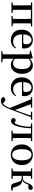

<svg xmlns="http://www.w3.org/2000/svg" viewBox="1993 -2576 854 4881"><g transform="rotate(90 2420.5 -136.0)"><path d="M113 0Q115 -25 115.5 -66.5Q116 -108 116.5 -153Q117 -198 117 -232V-296Q117 -330 116.5 -374.5Q116 -419 115.5 -461Q115 -503 113 -527H233Q232 -503 231.5 -461Q231 -419 230.5 -374.5Q230 -330 230 -296V-232Q230 -198 230.5 -153Q231 -108 231.5 -66.5Q232 -25 233 0ZM459 0Q460 -25 460.5 -66.5Q461 -108 461.5 -153Q462 -198 462 -232V-296Q462 -330 461.5 -374.5Q461 -419 460.5 -461Q460 -503 459 -527H577Q576 -503 575.5 -461Q575 -419 574.5 -374.5Q574 -330 574 -296V-232Q574 -198 574.5 -153Q575 -108 575.5 -66.5Q576 -25 577 0ZM40 0V-29L149 -40H198L306 -29V0ZM385 0V-29L494 -40H544L651 -29V0ZM40 -499V-527H173V-488H149ZM518 -488V-527H651V-499L544 -488ZM173 -494V-527H518V-494Z M1003 16Q925 16 864.5 -16Q804 -48 769.5 -110.5Q735 -173 735 -264Q735 -351 771.5 -413.5Q808 -476 867.5 -509.5Q927 -543 995 -543Q1065 -543 1114 -514.5Q1163 -486 1188 -437.5Q1213 -389 1213 -328Q1213 -292 1207 -267H785V-300H1056Q1085 -300 1095.5 -316Q1106 -332 1106 -369Q1106 -434 1075.5 -472Q1045 -510 991 -510Q953 -510 922 -484Q891 -458 872.5 -406Q854 -354 854 -277Q854 -195 877.5 -143Q901 -91 943 -66.5Q985 -42 1038 -42Q1091 -42 1129 -61.5Q1167 -81 1195 -117L1212 -103Q1180 -47 1127 -15.5Q1074 16 1003 16Z M1281 259V231L1391 221H1453L1564 231V259ZM1359 259Q1360 221 1360.5 179Q1361 137 1361.5 95.5Q1362 54 1362 19V-299Q1362 -350 1361.5 -387.5Q1361 -425 1359 -461L1276 -467V-492L1453 -541L1466 -532L1473 -450L1475 -444V-77L1473 -65V19Q1473 53 1473.5 94.5Q1474 136 1474.5 178.5Q1475 221 1476 259ZM1626 16Q1579 16 1535.5 -6Q1492 -28 1455 -80H1442L1459 -101Q1491 -66 1521 -53.5Q1551 -41 1589 -41Q1631 -41 1664 -62.5Q1697 -84 1716.5 -134Q1736 -184 1736 -266Q1736 -383 1697 -435.5Q1658 -488 1594 -488Q1560 -488 1527 -473Q1494 -458 1453 -411L1440 -432H1450Q1488 -491 1538.5 -517Q1589 -543 1644 -543Q1705 -543 1753 -510Q1801 -477 1829 -415.5Q1857 -354 1857 -268Q1857 -180 1826.5 -116.5Q1796 -53 1744 -18.5Q1692 16 1626 16Z M2215 16Q2137 16 2076.5 -16Q2016 -48 1981.5 -110.5Q1947 -173 1947 -264Q1947 -351 1983.5 -413.5Q2020 -476 2079.5 -509.5Q2139 -543 2207 -543Q2277 -543 2326 -514.5Q2375 -486 2400 -437.5Q2425 -389 2425 -328Q2425 -292 2419 -267H1997V-300H2268Q2297 -300 2307.5 -316Q2318 -332 2318 -369Q2318 -434 2287.5 -472Q2257 -510 2203 -510Q2165 -510 2134 -484Q2103 -458 2084.5 -406Q2066 -354 2066 -277Q2066 -195 2089.5 -143Q2113 -91 2155 -66.5Q2197 -42 2250 -42Q2303 -42 2341 -61.5Q2379 -81 2407 -117L2424 -103Q2392 -47 2339 -15.5Q2286 16 2215 16Z M2546 271Q2509 271 2479.5 254Q2450 237 2448 208Q2452 182 2472 170Q2492 158 2516 158Q2540 158 2559.5 170.5Q2579 183 2597 202L2626 235L2593 254L2573 237Q2622 220 2657.5 173.5Q2693 127 2723 51L2752 -21L2759 -40L2847 -283L2930 -527H2970L2756 44Q2725 127 2692 177Q2659 227 2623 249Q2587 271 2546 271ZM2735 63 2493 -527H2616L2780 -81L2786 -69ZM2448 -499V-527H2717V-499L2615 -488H2548ZM2820 -499V-527H3023V-499L2942 -489H2925Z M3053 11Q3021 11 3001 -9Q2981 -29 2981 -66Q2990 -86 3005.5 -95.5Q3021 -105 3042 -105Q3061 -105 3078 -94Q3095 -83 3113 -62V-50H3087V-62Q3109 -78 3124 -99.5Q3139 -121 3152 -158Q3178 -232 3190.5 -324Q3203 -416 3205 -527H3242Q3240 -414 3227 -318.5Q3214 -223 3190 -148Q3173 -88 3152 -53Q3131 -18 3106.5 -3.5Q3082 11 3053 11ZM3118 -499V-527H3222V-488H3214ZM3223 -497V-527H3413V-497ZM3301 0V-29L3409 -40H3459L3566 -29V0ZM3374 0Q3375 -25 3375.5 -66.5Q3376 -108 3376.5 -153Q3377 -198 3377 -232V-296Q3377 -330 3376.5 -374.5Q3376 -419 3375.5 -461Q3375 -503 3374 -527H3493Q3492 -503 3491 -461Q3490 -419 3489.5 -374.5Q3489 -330 3489 -296V-232Q3489 -198 3489.5 -153Q3490 -108 3491 -66.5Q3492 -25 3493 0ZM3433 -488V-527H3566V-499L3459 -488Z M3914 16Q3841 16 3781.5 -17Q3722 -50 3687 -113Q3652 -176 3652 -265Q3652 -354 3688.5 -416Q3725 -478 3785 -510.5Q3845 -543 3914 -543Q3984 -543 4044 -511Q4104 -479 4140.5 -417Q4177 -355 4177 -265Q4177 -175 4142 -112.5Q4107 -50 4047.5 -17Q3988 16 3914 16ZM3914 -17Q3981 -17 4018.5 -79.5Q4056 -142 4056 -263Q4056 -385 4018.5 -447.5Q3981 -510 3914 -510Q3848 -510 3810.5 -447.5Q3773 -385 3773 -263Q3773 -142 3810.5 -79.5Q3848 -17 3914 -17Z M4261 0V-29L4370 -40H4419L4527 -29V0ZM4261 -499V-527H4527V-499L4419 -488H4370ZM4334 0Q4336 -25 4336.5 -66.5Q4337 -108 4337.5 -153Q4338 -198 4338 -232V-296Q4338 -330 4337.5 -374.5Q4337 -419 4336.5 -461Q4336 -503 4334 -527H4454Q4453 -503 4452.5 -460.5Q4452 -418 4451.5 -371Q4451 -324 4451 -285V-265Q4451 -214 4451.5 -162.5Q4452 -111 4452.5 -68Q4453 -25 4454 0ZM4641 -57 4603 -178Q4593 -211 4580 -229Q4567 -247 4546.5 -253.5Q4526 -260 4493 -260H4394V-289H4493Q4522 -289 4546 -296.5Q4570 -304 4590.5 -327Q4611 -350 4627 -397Q4654 -472 4683 -504.5Q4712 -537 4761 -543Q4808 -529 4808 -485Q4808 -458 4789 -443Q4770 -428 4739 -428Q4716 -428 4699 -431.5Q4682 -435 4663 -442L4712 -480Q4692 -457 4679.5 -438Q4667 -419 4655 -385Q4640 -344 4621.5 -320Q4603 -296 4579.5 -285Q4556 -274 4527 -268L4528 -279Q4585 -274 4621 -261Q4657 -248 4679 -222.5Q4701 -197 4715 -153L4761 -12L4682 -44L4827 -28V0Q4809 4 4787 7Q4765 10 4746 10Q4695 10 4673.5 -4.5Q4652 -19 4641 -57Z"/></g></svg>

Font: Noto Serif KR SemiBold
Style: Regular
Weight: 600
Designer: Ryoko NISHIZUKA 西塚涼子 (kana & ideographs); Frank Grießhammer (Latin, Greek & Cyrillic); Wenlong ZHANG 张文龙 (bopomofo); San
Foundry: Adobe
Version: Version 2.003-H1;hotconv 1.1.1;makeotfexe 2.6.0